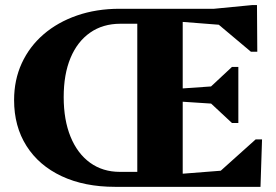

<svg xmlns="http://www.w3.org/2000/svg" viewBox="-20 -724 1070 744"><path d="M425.8 0Q307 0 218.9 -41.3Q130.8 -82.6 82.7 -158.4Q34.6 -234.2 34.6 -336.2Q34.6 -414.4 64.4 -479.1Q94.2 -543.8 148.8 -590.9Q203.4 -638 278.5 -664Q353.6 -690 443.4 -690H585.2V-632H446.6Q378.6 -632 329.2 -597.5Q279.8 -563 253.3 -499.6Q226.8 -436.2 226.8 -347.8Q226.8 -259.2 253.4 -194.1Q280 -129 329 -93.5Q378 -58 444.6 -58H585.2V0ZM638 0V-47L955 -71.8V0ZM512 0V-690H688V0ZM816.8 0V-45.8L970.6 -183.8H995.4L989.4 0ZM874.8 -317.6 636.2 -333.2V-377.8L874.8 -394.4ZM878.8 -247.4 784.4 -335.4V-376.6L878.8 -464.6H903.6V-247.4ZM955 -618.2 638 -643V-690H955ZM952.2 -523.6 809.4 -643.6V-690L957.6 -704.4H975.8L977 -523.6Z"/></svg>

Font: Platypi Light
Style: Regular
Weight: 300
Designer: David Sargent
Foundry: Bolt Cutter Type
Version: Version 1.200